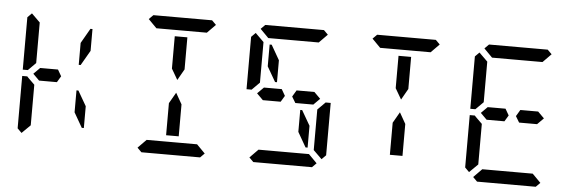

<svg xmlns="http://www.w3.org/2000/svg" viewBox="-57 -1198 4195 1395"><g transform="rotate(5 2040.0 -500.0)"><path d="M224 -454 178 -500 224 -546H328H354L381 -499L354 -454H238ZM501 -407H515L578 -298V-139H563L501 -247ZM130 -64 99 -95V-477H136L145 -467L192 -421V-218V-139V-125ZM563 -861H578V-702L515 -593H501V-753ZM192 -579 136 -523H99V-905L130 -936L192 -875V-861V-782Z M1270 -157V-139H1178V-327V-373L1224 -453L1270 -372V-327ZM979 -969 1010 -1000H1438L1469 -969L1408 -907H1406H1270H1178H1042H1040ZM1178 -861H1270V-673V-627L1224 -546L1178 -625V-673ZM1469 -31 1438 0H1010L979 -31L1040 -93H1042H1178H1270H1406H1408Z M1856 -454 1810 -500 1856 -546H1960H1986L2013 -499L1986 -454H1870ZM1947 -593H1933L1870 -702V-861H1885L1947 -753ZM1795 -969 1826 -1000H2254L2285 -969L2224 -907H2222H2086H1994H1858H1856ZM2133 -407H2147L2210 -298V-139H2195L2133 -247ZM2285 -31 2254 0H1826L1795 -31L1856 -93H1858H1994H2086H2222H2224ZM2256 -421 2312 -477H2349V-95L2318 -64L2256 -125V-139V-218ZM1824 -579 1768 -523H1731V-905L1762 -936L1824 -875V-861V-782ZM2224 -546 2270 -500 2224 -454H2210H2133H2093L2066 -499L2094 -546H2120Z M2902 -157V-139H2810V-327V-373L2856 -453L2902 -372V-327ZM2611 -969 2642 -1000H3070L3101 -969L3040 -907H3038H2902H2810H2674H2672ZM2810 -861H2902V-673V-627L2856 -546L2810 -625V-673Z M3488 -454 3442 -500 3488 -546H3592H3618L3645 -499L3618 -454H3502ZM3427 -969 3458 -1000H3886L3917 -969L3856 -907H3854H3718H3626H3490H3488ZM3394 -64 3363 -95V-477H3400L3409 -467L3456 -421V-218V-139V-125ZM3917 -31 3886 0H3458L3427 -31L3488 -93H3490H3626H3718H3854H3856ZM3456 -579 3400 -523H3363V-905L3394 -936L3456 -875V-861V-782ZM3856 -546 3902 -500 3856 -454H3842H3765H3725L3698 -499L3726 -546H3752Z"/></g></svg>

Font: DSEG14 Classic Mini
Style: Regular
Weight: 400
Designer: Keshikan(Twitter:@keshinomi_88pro)
Version: Version 0.46